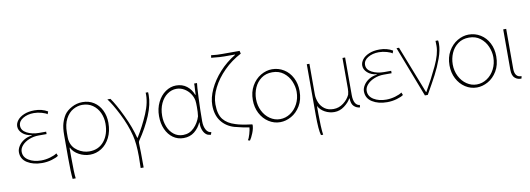

<svg xmlns="http://www.w3.org/2000/svg" viewBox="-65 -1111 4736 1717"><g transform="rotate(-10 2303.0 -253.0)"><path d="M189 -270Q138 -276 106.5 -304.5Q75 -333 75 -369Q75 -397 95.5 -423.5Q116 -450 156 -467Q196 -484 251 -484Q319 -484 371 -453L362 -429Q350 -440 313.5 -450.5Q277 -461 242 -461Q184 -461 142.5 -436Q101 -411 101 -370Q101 -327 148 -302.5Q195 -278 257 -278H322V-256H250Q204 -256 163.5 -239.5Q123 -223 99 -196Q75 -169 75 -139Q75 -89 121.5 -60.5Q168 -32 235 -32Q276 -32 317 -44Q358 -56 378 -71L388 -47Q370 -33 327.5 -20.5Q285 -8 239 -8Q159 -8 104.5 -42Q50 -76 50 -139Q50 -166 68 -194.5Q86 -223 118 -242.5Q150 -262 189 -266Z M503 -15Q503 132 510 179H482Q475 118 475 -10V-219Q475 -285 487.5 -326.5Q500 -368 521 -400Q544 -433 589.5 -457.5Q635 -482 687 -482Q745 -482 789.5 -453.5Q834 -425 859 -374Q884 -323 884 -260Q884 -183 855 -125.5Q826 -68 778 -37.5Q730 -7 674 -7Q622 -7 574.5 -32.5Q527 -58 506 -100H503ZM503 -195Q503 -175 507 -159Q519 -103 568.5 -70Q618 -37 673 -37Q758 -37 807.5 -98.5Q857 -160 857 -257Q857 -310 836 -356Q815 -402 775 -430Q735 -458 680 -458Q638 -458 597.5 -435.5Q557 -413 530 -363Q503 -313 503 -236Z M1098 189Q1100 127 1100 86Q1100 -35 1081 -108Q1056 -208 1003 -312.5Q950 -417 911 -467H939Q981 -409 1035.5 -295Q1090 -181 1115 -82H1118Q1176 -175 1220 -278Q1264 -381 1259 -467H1281Q1282 -459 1282 -443Q1282 -357 1240 -256.5Q1198 -156 1128 -54Q1122 -46 1122 -34Q1125 34 1125 189Z M1726 -472Q1722 -452 1717 -337.5Q1712 -223 1712 -126Q1712 -81 1729 -50Q1746 -19 1776 -18L1769 4L1766 5Q1762 5 1757.5 4Q1753 3 1752 2Q1738 2 1721.5 -13Q1705 -28 1695 -56Q1685 -84 1687 -121H1684Q1663 -73 1622.5 -40.5Q1582 -8 1524 -8Q1470 -8 1428.5 -37.5Q1387 -67 1363.5 -119.5Q1340 -172 1340 -239Q1340 -308 1367.5 -364Q1395 -420 1440.5 -451.5Q1486 -483 1537 -483Q1593 -483 1633 -452.5Q1673 -422 1692 -371H1696Q1698 -407 1698 -418Q1701 -454 1700 -472ZM1368 -235Q1368 -185 1386 -139Q1404 -93 1439.5 -64.5Q1475 -36 1524 -36Q1582 -36 1623.5 -77.5Q1665 -119 1683 -177Q1686 -196 1687 -216.5Q1688 -237 1688 -262Q1688 -298 1685 -320Q1679 -354 1658 -384.5Q1637 -415 1604.5 -434Q1572 -453 1535 -453Q1491 -453 1452.5 -426Q1414 -399 1391 -349.5Q1368 -300 1368 -236Z M2085 111Q2096 97 2107 59Q2118 21 2119 0Q2067 -7 1986 -28Q1912 -50 1869 -107Q1826 -164 1826 -253Q1826 -320 1861 -396Q1896 -472 1959.5 -542Q2023 -612 2105 -661V-664H2006Q1970 -664 1916 -670Q1906 -670 1890 -672L1893 -695Q1950 -688 1992 -689H2151L2157 -663Q2069 -617 2000.5 -548.5Q1932 -480 1893.5 -403Q1855 -326 1855 -256Q1855 -164 1892 -118Q1929 -72 2000 -51Q2046 -35 2142 -23Q2143 -23 2147 -22Q2151 -21 2151 -17Q2151 15 2134 57Q2117 99 2103 117Z M2399 2Q2343 2 2295 -29Q2247 -60 2219 -114Q2191 -168 2191 -235Q2191 -308 2222.5 -363Q2254 -418 2304 -447.5Q2354 -477 2407 -477Q2465 -477 2513.5 -447Q2562 -417 2589.5 -363.5Q2617 -310 2617 -243Q2617 -164 2583.5 -108.5Q2550 -53 2500 -25.5Q2450 2 2400 2ZM2403 -25Q2453 -25 2496 -53.5Q2539 -82 2564.5 -131.5Q2590 -181 2590 -241Q2590 -288 2569.5 -336.5Q2549 -385 2507 -417.5Q2465 -450 2405 -450Q2346 -450 2304.5 -419.5Q2263 -389 2242 -340.5Q2221 -292 2221 -238Q2221 -180 2245.5 -131Q2270 -82 2312 -53.5Q2354 -25 2402 -25Z M3043 -100Q3024 -65 2982.5 -34Q2941 -3 2892 -3Q2846 -3 2806 -25Q2766 -47 2747 -84V-13Q2747 37 2749.5 94.5Q2752 152 2757 179H2737Q2722 131 2722 -7V-467H2746V-191Q2746 -151 2761.5 -114Q2777 -77 2809 -54Q2841 -31 2889 -31Q2938 -31 2979 -62Q3020 -93 3039 -135Q3046 -160 3046 -191V-467H3070V-125Q3070 -80 3084.5 -54Q3099 -28 3126 -26L3124 -4Q3093 -6 3070 -27.5Q3047 -49 3046 -100Z M3322 -270Q3271 -276 3239.5 -304.5Q3208 -333 3208 -369Q3208 -397 3228.5 -423.5Q3249 -450 3289 -467Q3329 -484 3384 -484Q3452 -484 3504 -453L3495 -429Q3483 -440 3446.5 -450.5Q3410 -461 3375 -461Q3317 -461 3275.5 -436Q3234 -411 3234 -370Q3234 -327 3281 -302.5Q3328 -278 3390 -278H3455V-256H3383Q3337 -256 3296.5 -239.5Q3256 -223 3232 -196Q3208 -169 3208 -139Q3208 -89 3254.5 -60.5Q3301 -32 3368 -32Q3409 -32 3450 -44Q3491 -56 3511 -71L3521 -47Q3503 -33 3460.5 -20.5Q3418 -8 3372 -8Q3292 -8 3237.5 -42Q3183 -76 3183 -139Q3183 -166 3201 -194.5Q3219 -223 3251 -242.5Q3283 -262 3322 -266Z M3560 -469 3729 -37H3732Q3794 -144 3843.5 -249.5Q3893 -355 3893 -427Q3893 -463 3892 -473H3915Q3918 -464 3918 -443Q3918 -384 3891.5 -311Q3865 -238 3830 -171.5Q3795 -105 3740 -9H3714L3537 -469Z M4185 2Q4129 2 4081 -29Q4033 -60 4005 -114Q3977 -168 3977 -235Q3977 -308 4008.5 -363Q4040 -418 4090 -447.5Q4140 -477 4193 -477Q4251 -477 4299.5 -447Q4348 -417 4375.5 -363.5Q4403 -310 4403 -243Q4403 -164 4369.5 -108.5Q4336 -53 4286 -25.5Q4236 2 4186 2ZM4189 -25Q4239 -25 4282 -53.5Q4325 -82 4350.5 -131.5Q4376 -181 4376 -241Q4376 -288 4355.5 -336.5Q4335 -385 4293 -417.5Q4251 -450 4191 -450Q4132 -450 4090.5 -419.5Q4049 -389 4028 -340.5Q4007 -292 4007 -238Q4007 -180 4031.5 -131Q4056 -82 4098 -53.5Q4140 -25 4188 -25Z M4533 -105Q4533 -68 4548.5 -48Q4564 -28 4595 -29L4591 -8Q4560 -4 4533 -25.5Q4506 -47 4506 -102V-469H4533Z"/></g></svg>

Font: LINE Seed Sans KR Thin
Style: Regular
Weight: 250
Designer: LINE BX Design & Sandoll Inc & Dalton Maag Ltd
Foundry: Sandoll Inc.
Version: Version 1.000